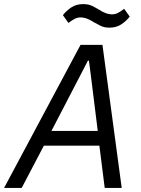

<svg xmlns="http://www.w3.org/2000/svg" viewBox="-47 -917 690 937"><path d="M547 0H464L438 -206H167L59 0H-27L346 -698H453ZM430 -278 398 -536 387 -621H382L337 -534L204 -278ZM487 -782Q462 -782 444 -791Q426 -800 412 -808Q390 -822 375 -827Q360 -832 347 -832Q331 -832 317.5 -825Q304 -818 287 -805L260 -843Q276 -864 300.5 -880.5Q325 -897 359 -897Q385 -897 403 -888Q421 -879 434 -871Q456 -857 471 -852Q486 -847 499 -847Q515 -847 528.5 -854Q542 -861 559 -874L586 -836Q570 -815 545.5 -798.5Q521 -782 487 -782Z"/></svg>

Font: IBM Plex Sans Var
Style: Italic
Weight: 400
Italic angle: -11.31°
Designer: Mike Abbink, Paul van der Laan, Pieter van Rosmalen
Foundry: Bold Monday
Version: Version 1.001